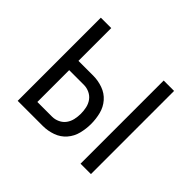

<svg xmlns="http://www.w3.org/2000/svg" viewBox="-124 -684 849 849"><g transform="rotate(45 300.0 -260.0)"><path d="M464 0V-520H529V0ZM71 0V-520H136V-315H228Q259 -315 288.5 -304.5Q318 -294 338 -271Q358 -248 365.5 -218Q373 -188 373 -157Q373 -127 365.5 -97Q358 -67 338 -44Q318 -21 288.5 -10.5Q259 0 228 0ZM136 -58H228Q246 -58 263 -66Q280 -74 290.5 -88.5Q301 -103 305 -121Q309 -139 309 -157Q309 -176 305 -194Q301 -212 290.5 -226.5Q280 -241 263 -249Q246 -257 228 -257H136Z"/></g></svg>

Font: Iosevka Custom Light Extended
Style: Regular
Weight: 300
Width: 7
Monospace: yes
Designer: Belleve Invis
Foundry: Belleve Invis
Version: Version 11.2.4; ttfautohint (v1.8.4)